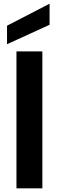

<svg xmlns="http://www.w3.org/2000/svg" viewBox="-20 -1018 318 1038"><path d="M69 0V-740H209V0ZM18 -879 248 -998V-884L18 -779Z"/></svg>

Font: SVN-Poppins SemiBold
Style: Regular
Weight: 600
Designer: Ninad Kale (Devanagari), Jonny Pinhorn (Latin)
Foundry: Indian Type Foundry
Version: Version 3.002 2017